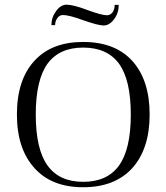

<svg xmlns="http://www.w3.org/2000/svg" viewBox="-20 -785 706 815"><path d="M51.8 -298.8Q51.8 -447.3 127 -527.8Q199.7 -606.9 333 -606.9Q468.8 -606.9 542 -525.9Q615.2 -444.3 615.2 -298.8Q615.2 -153.3 541 -70.8Q466.8 9.8 333 9.8Q199.7 9.8 127 -70.8Q51.8 -152.8 51.8 -298.8ZM131.8 -298.8Q131.8 -151.4 182.1 -82Q231.9 -13.2 333 -13.2Q435.1 -13.2 484.9 -82Q535.2 -151.4 535.2 -298.8Q535.2 -445.8 484.9 -515.1Q434.6 -583 333 -583Q232.4 -583 182.1 -515.1Q131.8 -445.8 131.8 -298.8ZM198.2 -678.2Q198.2 -710.9 217.8 -737.8Q237.8 -765.1 262.2 -765.1Q291 -765.1 349.1 -743.2Q411.1 -720.2 434.1 -720.2Q448.2 -720.2 458 -732.9Q466.8 -746.1 466.8 -764.2H483.9Q483.9 -730 464.8 -704.1Q444.8 -676.8 419.9 -676.8Q397 -676.8 333 -699.2Q273.4 -721.2 247.1 -721.2Q233.4 -721.2 224.1 -709Q213.9 -695.8 213.9 -678.2Z"/></svg>

Font: Unna Light
Style: Regular
Weight: 300
Designer: Jorge de Buen Unna
Foundry: Omnibus-Type
Version: Version 2.007;PS 002.007;hotconv 1.0.88;makeotf.lib2.5.64775